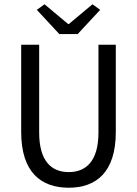

<svg xmlns="http://www.w3.org/2000/svg" viewBox="-20 -865 640 897"><path d="M301 12C429 12 521 -60 521 -248V-656H440V-246C440 -110 380 -61 301 -61C222 -61 163 -110 163 -246V-656H79V-248C79 -60 172 12 301 12ZM257 -706H343L448 -819L412 -845L302 -753H298L188 -845L152 -819Z"/></svg>

Font: Hasklig
Style: Regular
Weight: 400
Monospace: yes
Designer: Paul D. Hunt, Teo Tuominen
Foundry: Adobe Systems Incorporated
Version: Version 2.030;PS 1.0;hotconv 16.6.51;makeotf.lib2.5.65220